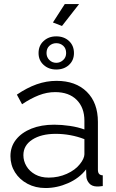

<svg xmlns="http://www.w3.org/2000/svg" viewBox="-20 -937 585 967"><path d="M32.6 -150.4Q32.6 -198.6 60.9 -234.1Q89.1 -269.6 138.5 -289.3Q187.9 -309 253 -309Q290.6 -309 331.9 -302.9Q373.1 -296.8 405.1 -284.9V-329.1Q405.1 -395.3 366 -434.2Q326.9 -473.1 257.7 -473.1Q216.5 -473.1 175.8 -457.3Q135.1 -441.5 91.1 -412L65 -460.4Q115.7 -495.1 164.9 -512.5Q214.2 -529.8 264.8 -529.8Q360.9 -529.8 417 -474.8Q473.1 -419.7 473.1 -322.8V-82.3Q473.1 -68.1 479 -61.3Q484.9 -54.6 497.6 -53.9V0Q486.6 1.4 479.1 2Q471.5 2.5 466.6 2.2Q441.8 1.1 429.1 -14Q416.4 -29.1 415 -46.4L413.6 -83.8Q379 -39.2 323.1 -14.6Q267.2 10 209.1 10Q158.6 10 118.5 -11.4Q78.4 -32.7 55.5 -69.2Q32.6 -105.7 32.6 -150.4ZM382.4 -110.5Q393.2 -123.6 399.2 -136.9Q405.1 -150.2 405.1 -159.9V-236.1Q371.5 -249.3 334.7 -256.1Q297.9 -262.9 260.8 -262.9Q187.9 -262.9 142.8 -233.9Q97.8 -204.9 97.8 -155.4Q97.8 -126.2 113.1 -100.4Q128.3 -74.5 157.1 -58.5Q185.8 -42.5 225.3 -42.5Q274 -42.5 316.4 -61.5Q358.9 -80.5 382.4 -110.5ZM174.2 -669.6Q174.2 -707.4 199.8 -730.6Q225.3 -753.9 263.2 -753.9Q302.4 -753.9 327.4 -730.6Q352.5 -707.4 352.5 -669.6Q352.5 -633.1 327.4 -610Q302.4 -586.9 263.2 -586.9Q225.3 -586.9 199.8 -610Q174.2 -633.1 174.2 -669.6ZM263.6 -719.5Q243.5 -719.5 228.9 -706.4Q214.3 -693.3 214.3 -669.8Q214.3 -649.1 228.5 -634.9Q242.8 -620.6 263.7 -620.6Q282.6 -620.6 297.9 -634.3Q313.1 -647.9 313.1 -669.7Q313.1 -693.3 298.5 -706.4Q283.8 -719.5 263.6 -719.5ZM292.2 -806.2 246.5 -823.8 306.3 -916.6H378.4Z"/></svg>

Font: Raleway Thin
Style: Regular
Weight: 100
Designer: Matt McInerney, Pablo Impallari, Rodrigo Fuenzalida
Foundry: Matt McInerney, Pablo Impallari, Rodrigo Fuenzalida
Version: Version 4.026